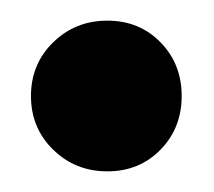

<svg xmlns="http://www.w3.org/2000/svg" viewBox="-20 -355 207 186"><path d="M84 -335Q115 -335 135.5 -314Q156 -293 156 -262Q156 -231 135.5 -210Q115 -189 84 -189Q53 -189 31.5 -210Q10 -231 10 -262Q10 -293 31.5 -314Q53 -335 84 -335Z"/></svg>

Font: Palanquin
Style: Bold
Weight: 700
Designer: Pria Ravichandran
Version: Version 1.0.4